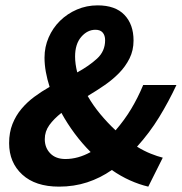

<svg xmlns="http://www.w3.org/2000/svg" viewBox="-20 -684 678 716"><path d="M147 -165Q147 -133 167.5 -112Q188 -91 224 -91Q271 -91 318 -117Q286 -149 258.5 -186Q231 -223 209 -263Q181 -241 164 -217.5Q147 -194 147 -165ZM260 -473Q260 -446 268 -414Q312 -438 342 -465.5Q372 -493 372 -534Q372 -552 363 -562.5Q354 -573 336 -573Q306 -573 283 -546.5Q260 -520 260 -473ZM638 -367Q609 -305 573.5 -247Q538 -189 491 -137Q517 -121 542 -111Q567 -101 587 -96L533 12Q499 4 464.5 -11.5Q430 -27 397 -50Q354 -20 305 -4Q256 12 200 12Q112 12 63 -33Q14 -78 14 -150Q14 -190 26.5 -221.5Q39 -253 60 -278Q81 -303 108 -323Q135 -343 165 -360Q156 -388 151 -415.5Q146 -443 146 -469Q146 -509 161.5 -544.5Q177 -580 204 -606.5Q231 -633 267 -648.5Q303 -664 344 -664Q410 -664 444 -628.5Q478 -593 478 -533Q478 -496 463 -466Q448 -436 424 -411.5Q400 -387 369.5 -366Q339 -345 307 -326Q327 -291 354 -258.5Q381 -226 411 -198Q444 -236 469 -277.5Q494 -319 514 -367Z"/></svg>

Font: mr_Source Sans Pro
Style: Bold Italic
Weight: 700
Italic angle: -11°
Designer: Paul D. Hunt
Foundry: Adobe Systems Incorporated
Version: Version 1.036;July 10, 2024;FontCreator 11.5.0.2430 64-bit